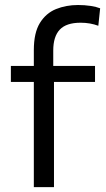

<svg xmlns="http://www.w3.org/2000/svg" viewBox="-20 -766 435 786"><path d="M118.5 0V-430.5H24.5V-496H118.5V-561Q118.5 -631.5 143.2 -671.8Q168 -712 209.2 -728.8Q250.5 -745.5 299.5 -745.5Q326.5 -745.5 350.8 -741.8Q375 -738 390 -732L382.5 -660.5Q366.5 -666.5 348.2 -669.8Q330 -673 310 -673Q251.5 -673 224.8 -644.8Q198 -616.5 198 -559V-496H369V-430.5H201V0Z"/></svg>

Font: Commissioner
Style: Regular
Weight: 400
Designer: Kostas Bartsokas
Foundry: Kostas Bartsokas
Version: Version 1.000; ttfautohint (v1.8.3)